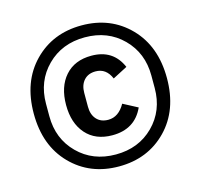

<svg xmlns="http://www.w3.org/2000/svg" viewBox="-104 -822 991 947"><g transform="rotate(-15 391.0 -349.0)"><path d="M635 -87.5Q539 11 391 11Q243 11 147 -87.5Q51 -186 51 -349Q51 -512 147 -610.5Q243 -709 391 -709Q539 -709 635 -610.5Q731 -512 731 -349Q731 -186 635 -87.5ZM660 -317V-381Q660 -496 584 -572Q508 -648 391 -648Q274 -648 198 -572Q122 -496 122 -381V-317Q122 -202 198 -126Q274 -50 391 -50Q508 -50 584 -126Q660 -202 660 -317ZM399 -146Q313 -146 264.5 -201Q216 -256 216 -349Q216 -442 264.5 -497Q313 -552 399 -552Q510 -552 552 -454L477 -415Q453 -472 399 -472Q361 -472 339.5 -448Q318 -424 318 -384V-313Q318 -273 339.5 -249Q361 -225 399 -225Q452 -225 485 -284L559 -245Q514 -146 399 -146Z"/></g></svg>

Font: IBM Plex Sans Medm
Style: Regular
Weight: 500
Designer: Mike Abbink, Paul van der Laan, Pieter van Rosmalen
Foundry: Bold Monday
Version: Version 3.005